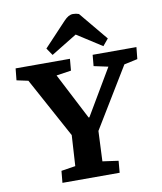

<svg xmlns="http://www.w3.org/2000/svg" viewBox="-100 -1033 936 1112"><g transform="rotate(-10 367.5 -476.5)"><path d="M391 -346.5H395.5L555 -616.5L471 -634.5L477 -700H734.5L727.5 -630.5L648.5 -613.5L433.5 -260L425.5 -82.5L518.5 -69.5L512.5 0H176L182.5 -69.5L266 -82.5L277 -263L84.5 -616.5L17 -631L24 -700H343.5L337.5 -631.5L250.5 -618.5ZM580 -778 547 -738.5 400.5 -832.5 248.5 -739.5 219.5 -782 351 -922Q366 -938 379 -945.3Q392 -952.5 405.5 -952.5Q414.5 -952.5 423.3 -951Q432 -949.5 440 -946.5Z"/></g></svg>

Font: Literata
Style: Italic
Weight: 400
Italic angle: -2°
Designer: Latin by Veronika Burian and Jose Scaglione. Greek by Irene Vlachou. Cyrillic by Vera Evstafieva
Foundry: TypeTogether
Version: Version 3.103;gftools[0.9.29]